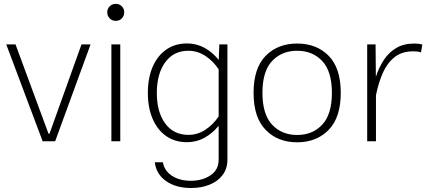

<svg xmlns="http://www.w3.org/2000/svg" viewBox="-20 -715 2178 972"><path d="M230.5 -38.1 392.6 -490.2H438.5L259.3 0H195.8L11.7 -490.2H58.6L225.6 -38.1Z M522.9 -652.8Q522.9 -670.4 535.2 -682.9Q547.4 -695.3 565.9 -695.3Q585 -695.3 596.9 -682.9Q608.9 -670.4 608.9 -652.8Q608.9 -634.8 596.9 -622.1Q585 -609.4 565.9 -609.4Q547.4 -609.4 535.2 -622.1Q522.9 -634.8 522.9 -652.8ZM543.9 -490.2H588.9V0H543.9Z M728.5 -244.6Q728.5 -320.3 752.7 -376.5Q776.9 -432.6 821.5 -463.9Q866.2 -495.1 926.8 -495.1Q974.6 -495.1 1014.9 -473.1Q1055.2 -451.2 1087.4 -411.6L1090.3 -490.2H1131.3V92.8Q1131.3 139.2 1106.7 171.4Q1082 203.6 1040.3 220.2Q998.5 236.8 947.3 236.8Q870.1 236.8 820.3 201.4Q770.5 166 763.7 106.4H804.7Q811.5 148.9 850.1 174.6Q888.7 200.2 946.3 200.2Q1004.4 200.2 1045.7 172.6Q1086.9 145 1086.9 92.8V-78.1Q1054.7 -39.1 1014.4 -17.1Q974.1 4.9 926.8 4.9Q865.7 4.9 821.3 -26.1Q776.9 -57.1 752.7 -113.3Q728.5 -169.4 728.5 -244.6ZM773.9 -244.1Q773.9 -147.5 816.4 -89.8Q858.9 -32.2 933.6 -32.2Q980 -32.2 1019.3 -57.9Q1058.6 -83.5 1086.9 -125.5V-364.3Q1058.6 -406.7 1019 -432.4Q979.5 -458 933.6 -458Q858.9 -458 816.4 -399.7Q773.9 -341.3 773.9 -244.1Z M1484.4 -494.6Q1583 -494.6 1644 -432.4Q1705.1 -370.1 1705.1 -245.1Q1705.1 -120.1 1643.8 -57.4Q1582.5 5.4 1484.4 5.4Q1386.2 5.4 1325 -57.4Q1263.7 -120.1 1263.7 -245.1Q1263.7 -370.1 1325 -432.4Q1386.2 -494.6 1484.4 -494.6ZM1484.4 -458Q1406.2 -458 1357.4 -406Q1308.6 -354 1308.6 -245.1Q1308.6 -136.2 1357.4 -84Q1406.2 -31.7 1484.4 -31.7Q1562.5 -31.7 1611.3 -84Q1660.2 -136.2 1660.2 -245.1Q1660.2 -354 1611.3 -406Q1562.5 -458 1484.4 -458Z M1838.9 -490.2H1881.3L1882.8 -326.2Q1898.4 -374 1923.6 -412.1Q1948.7 -450.2 1986.6 -472.4Q2024.4 -494.6 2078.1 -494.6Q2100.6 -494.6 2118.2 -489.7L2111.3 -449.7Q2098.6 -455.1 2071.8 -455.1Q2013.7 -455.1 1976.6 -425Q1939.5 -395 1917.7 -345.2Q1896 -295.4 1883.8 -234.9L1883.3 -235.4V0H1838.9Z"/></svg>

Font: Estedad-FD ExtraLight
Style: Regular
Weight: 200
Designer: Amin Abedi
Version: Version 7.3